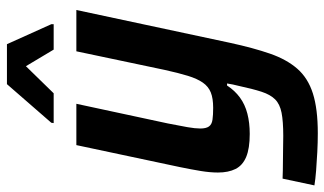

<svg xmlns="http://www.w3.org/2000/svg" viewBox="-220 -540 958 567"><g transform="rotate(-90 259.5 -256.0)"><path d="M150 203Q123 203 94 201.5Q65 200 39.5 198Q14 196 -4 193L16 99Q41 100 63.5 100Q86 100 106 100.5Q126 101 142 101Q185 101 210.5 96Q236 91 250 77Q264 63 272.5 37Q281 11 290 -31Q292 -39 294 -48Q296 -57 297 -65H291Q276 -42 255.5 -27Q235 -12 208 -5Q181 2 148 2Q105 2 80 -8.5Q55 -19 44.5 -40Q34 -61 34 -92Q34 -115 38.5 -142.5Q43 -170 50 -204L115 -510H237L179 -240Q172 -205 168 -182Q164 -159 164 -144Q164 -127 170 -118.5Q176 -110 190 -108Q204 -106 225 -106Q253 -106 270.5 -113Q288 -120 299.5 -136.5Q311 -153 319.5 -180.5Q328 -208 337 -249L392 -510H514L417 -56Q402 13 385 62Q368 111 340.5 142.5Q313 174 267.5 188.5Q222 203 150 203ZM180 -577 181 -584 295 -715H413L472 -584V-577H397L348 -659L268 -577Z"/></g></svg>

Font: Saira SemiCondensed SemiBold
Style: Italic
Weight: 600
Width: 4
Italic angle: -12°
Designer: Hector Gatti with collaboration of the Omnibus-Type team
Foundry: Omnibus-Type
Version: Version 1.101